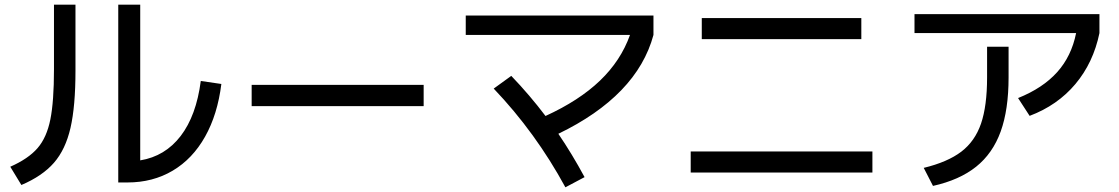

<svg xmlns="http://www.w3.org/2000/svg" viewBox="-20 -757 4728 811"><path d="M479.5 -737.3H572.3V-79.6Q677.2 -96.7 743.2 -182.6Q809.1 -268.6 828.1 -415L915 -402.3Q898.9 -273.4 846.2 -179.7Q793.5 -85.9 709.5 -36.1Q625.5 13.7 518.6 13.7H479.5ZM208 -464.8V-737.3H298.8V-458Q298.8 -308.6 277.8 -217Q256.8 -125.5 207.8 -69.3Q158.7 -13.2 70.3 24.4L23.4 -52.7Q99.6 -86.4 138.4 -131.1Q177.2 -175.8 192.6 -252Q208 -328.1 208 -464.8Z M1043 -398.4H1769.5V-308.6H1043Z M2065.4 -382.8 2139.6 -436.5Q2217.8 -355 2284.2 -267.1Q2426.3 -332 2514.4 -416.5Q2602.5 -501 2641.1 -609.4H1947.3V-691.4H2740.2V-609.4Q2705.6 -481 2604.5 -376.2Q2503.4 -271.5 2338.4 -191.9Q2396 -107.4 2449.2 -8.8L2368.2 34.2Q2242.7 -196.8 2065.4 -382.8Z M2897.5 -117.2H3665V-28.3H2897.5ZM2944.3 -680.7H3618.2V-591.8H2944.3Z M4149.4 -429.7V-559.6H4240.2V-429.7Q4240.2 -293.9 4206.8 -201.4Q4173.3 -108.9 4103 -52.7Q4032.7 3.4 3920.9 28.3L3881.8 -47.9Q3982.4 -72.3 4040.3 -116.2Q4098.1 -160.2 4123.8 -234.9Q4149.4 -309.6 4149.4 -429.7ZM3842.8 -697.3H4624V-617.2Q4598.1 -492.2 4522.5 -402.1Q4446.8 -312 4329.1 -267.6L4280.3 -342.8Q4384.8 -384.8 4445.3 -452.1Q4505.9 -519.5 4525.4 -617.2H3842.8Z"/></svg>

Font: Pretendard Medium
Style: Regular
Weight: 500
Designer: Base glyphs from Inter by Rasmus Andersson; Hangeul glyphs from Noto Sans CJK(Source Han Sans) by Jang Soo-young and Kan
Foundry: Kil Hyung-jin
Version: Version 1.309